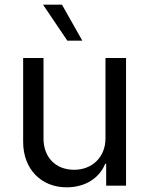

<svg xmlns="http://www.w3.org/2000/svg" viewBox="-20 -794 638 821"><path d="M431 -202C431 -122 374 -68 297 -68C218 -68 166 -121 166 -202V-546H79V-187C79 -72 155 7 265 7C344 7 405 -32 430 -94H434V0H519V-546H431ZM164 -774 268 -620H332L245 -774Z"/></svg>

Font: Wafeq
Style: Regular
Weight: 400
Designer: Rasmus Andersson & Azza Alameddine
Foundry: Google & TypeTogether
Version: Version 3.000;FEAKit 1.0